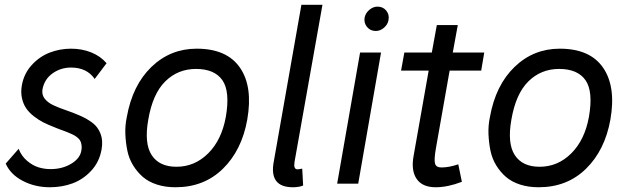

<svg xmlns="http://www.w3.org/2000/svg" viewBox="-20 -770 2641 805"><path d="M426.8 -504.9 377 -439Q344.2 -486.8 277.8 -486.8Q234.9 -486.8 200.7 -462.6Q166.5 -438.5 158.2 -396Q154.3 -373 167.5 -356.2Q180.7 -339.4 204.6 -328.4Q228.5 -317.4 258.1 -307.4Q287.6 -297.4 316.4 -284.7Q345.2 -272 367.9 -254.9Q390.6 -237.8 401.6 -209.2Q412.6 -180.7 405.8 -143.1Q396.5 -90.8 362.5 -54.2Q328.6 -17.6 284.2 -1.2Q239.7 15.1 189 15.1Q127 15.1 75.7 -11.5Q24.4 -38.1 3.9 -84L58.1 -146Q69.8 -116.2 92.8 -96.4Q115.7 -76.7 140.4 -68.8Q165 -61 191.9 -61Q240.7 -61 277.8 -83Q314.9 -105 320.8 -137.2Q323.2 -148.4 322.3 -157.7Q321.3 -167 318.8 -174.3Q316.4 -181.6 310.8 -187.5Q305.2 -193.4 298.6 -198Q292 -202.6 282.7 -207Q273.4 -211.4 263.9 -215.1Q254.4 -218.8 243.2 -223.1Q234.9 -226.1 230.2 -227.8Q225.6 -229.5 218.5 -232.4Q211.4 -235.4 205.1 -237.8Q181.2 -247.1 161.9 -256.8Q142.6 -266.6 122.6 -282Q102.5 -297.4 90.1 -315.4Q77.6 -333.5 72 -358.6Q66.4 -383.8 71.8 -413.1Q80.6 -461.9 113.3 -497.6Q146 -533.2 188.7 -549.6Q231.4 -565.9 277.8 -565.9Q323.7 -565.9 362.5 -550.3Q401.4 -534.7 426.8 -504.9Z M804.7 -565.9Q931.2 -565.9 986.1 -486.3Q1041 -406.7 1016.6 -268.1Q993.7 -140.1 914.6 -62.5Q835.4 15.1 715.8 15.1Q672.9 15.1 637.7 3.7Q602.5 -7.8 578.9 -28.3Q555.2 -48.8 538.1 -76.7Q521 -104.5 514.2 -137.2Q507.3 -169.9 505.6 -206.3Q503.9 -242.7 511.7 -279.8Q535.6 -413.1 615 -489.5Q694.3 -565.9 804.7 -565.9ZM801.8 -481Q726.1 -481 673.1 -429Q620.1 -377 601.6 -268.1Q584 -168.5 616 -119.6Q647.9 -70.8 719.7 -70.8Q796.4 -70.8 852.8 -127Q909.2 -183.1 926.8 -279.8Q945.3 -386.7 912.4 -433.8Q879.4 -481 801.8 -481Z M1214.8 -90.8Q1210 -60.1 1227.1 -60.1Q1233.9 -60.1 1247.1 -63L1251 7.8Q1233.9 15.1 1208 15.1Q1107.4 15.1 1127.9 -92.8L1243.7 -750H1332Z M1563 -742.2Q1585.9 -742.2 1599.6 -725.3Q1613.3 -708.5 1608.9 -686Q1606 -667.5 1590.1 -653.8Q1574.2 -640.1 1555.7 -640.1Q1532.7 -640.1 1518.8 -657Q1504.9 -673.8 1508.8 -696.8Q1512.7 -715.3 1528.6 -728.8Q1544.4 -742.2 1563 -742.2ZM1481.9 0H1393.6L1489.7 -549.8H1577.6Z M1865.2 -474.1 1807.6 -147.9Q1799.3 -100.1 1804 -84Q1808.6 -67.9 1830.6 -67.9Q1862.8 -67.9 1901.4 -81.1L1916.5 -7.8Q1857.4 15.1 1806.6 15.1Q1750.5 15.1 1726.6 -20.3Q1702.6 -55.7 1714.4 -118.2L1777.3 -474.1H1661.6L1675.3 -549.8H1790.5L1811.5 -665H1899.4L1878.4 -549.8H2010.3L1997.6 -474.1Z M2327.1 -565.9Q2453.6 -565.9 2508.5 -486.3Q2563.5 -406.7 2539.1 -268.1Q2516.1 -140.1 2437 -62.5Q2357.9 15.1 2238.3 15.1Q2195.3 15.1 2160.2 3.7Q2125 -7.8 2101.3 -28.3Q2077.6 -48.8 2060.5 -76.7Q2043.5 -104.5 2036.6 -137.2Q2029.8 -169.9 2028.1 -206.3Q2026.4 -242.7 2034.2 -279.8Q2058.1 -413.1 2137.5 -489.5Q2216.8 -565.9 2327.1 -565.9ZM2324.2 -481Q2248.5 -481 2195.6 -429Q2142.6 -377 2124 -268.1Q2106.4 -168.5 2138.4 -119.6Q2170.4 -70.8 2242.2 -70.8Q2318.8 -70.8 2375.2 -127Q2431.6 -183.1 2449.2 -279.8Q2467.8 -386.7 2434.8 -433.8Q2401.9 -481 2324.2 -481Z"/></svg>

Font: Stilu
Style: Italic
Weight: 400
Italic angle: -10°
Designer: Genilson Lima Santos
Foundry: Genilson Lima Santos
Version: Version 1.200;PS 001.200;hotconv 1.0.88;makeotf.lib2.5.64775